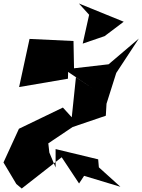

<svg xmlns="http://www.w3.org/2000/svg" viewBox="-57 -1000 819 1105"><path d="M227 -122 221 -175 361 -269 552 -334 556 -403 612 -580 742 -778 568 -630 369 -607 366 -764 113 -776 53 -499 334 -547 335 -586 479 -489 380 -555 356 -325 305 -381 52 -259 -37 -65 37 59 68 85 298 -95 398 56 427 12 636 75 512 -37 508 -83 263 -142V-36ZM456 -915 419 -749 545 -792 655 -875 397 -980Z"/></svg>

Font: Asimov Silicon
Style: Regular
Weight: 400
Designer: Google
Version: Version 2.000980; 2014